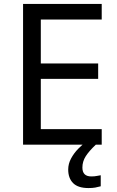

<svg xmlns="http://www.w3.org/2000/svg" viewBox="-20 -734 596 974"><path d="M496 0H97V-714H496V-635H187V-412H478V-334H187V-79H496ZM398 116Q398 161 443 161Q460 161 471.5 158.5Q483 156 491 155V211Q477 215 463 217.5Q449 220 429 220Q376 220 351 195Q326 170 326 126Q326 97 340.5 70Q355 43 376.5 21Q398 -1 418 -15L466 0Q432 32 415 58.5Q398 85 398 116Z"/></svg>

Font: Noto Sans Tifinagh Rhissa Ixa
Style: Regular
Weight: 400
Designer: JamraPatel
Foundry: JamraPatel LLC
Version: Version 2.006; ttfautohint (v1.8.4.7-5d5b)